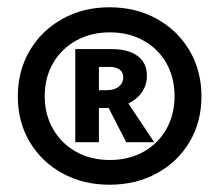

<svg xmlns="http://www.w3.org/2000/svg" viewBox="-20 -730 603 528"><path d="M281 -222Q209 -222 151.5 -253.5Q94 -285 61.5 -340Q29 -395 29 -465Q29 -535 61.5 -590.5Q94 -646 151.5 -678Q209 -710 281 -710Q354 -710 411.5 -678Q469 -646 501.5 -590.5Q534 -535 534 -465Q534 -395 501.5 -340Q469 -285 411.5 -253.5Q354 -222 281 -222ZM282 -290Q334 -290 374.5 -312.5Q415 -335 437.5 -375Q460 -415 460 -465Q460 -517 437.5 -556.5Q415 -596 374.5 -618.5Q334 -641 282 -641Q230 -641 189.5 -618.5Q149 -596 126 -556.5Q103 -517 103 -465Q103 -415 126 -375Q149 -335 189.5 -312.5Q230 -290 282 -290ZM187 -339V-595H287Q333 -595 358.5 -576Q384 -557 384 -522Q384 -483 353 -458Q322 -433 270 -433H188V-482H273Q295 -482 307 -492Q319 -502 319 -518Q319 -531 309 -538.5Q299 -546 281 -546H252V-339ZM327 -339 265 -460 322 -462 404 -339Z"/></svg>

Font: Ysabeau ExtraBold
Style: Regular
Weight: 800
Designer: Christian Thalmann (Catharsis Fonts)
Version: Version 2.002